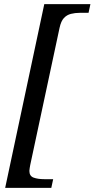

<svg xmlns="http://www.w3.org/2000/svg" viewBox="-20 -780 457 928"><path d="M5 128 194 -760H417L408 -718H365Q343 -718 323 -713Q303 -708 289 -693Q275 -678 268 -646L126 18Q125 24 123.5 32.5Q122 41 122 46Q122 71 142.5 78.5Q163 86 194 86H237L228 128Z"/></svg>

Font: Noto Serif
Style: Italic
Weight: 400
Italic angle: -12°
Designer: Monotype Design Team
Foundry: Monotype Imaging Inc.
Version: Version 2.013